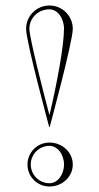

<svg xmlns="http://www.w3.org/2000/svg" viewBox="-20 -659 360 699"><path d="M80 -60C80 -15.8 115.8 20 160 20C206.9 20 245 -15.8 245 -60C245 -104.2 206.9 -140 160 -140C115.8 -140 80 -104.2 80 -60ZM245 -554C245 -601 207 -639 160 -639C113 -639 75 -601 75 -554C75 -507 159 -197 159 -197H161C161 -197 245 -507 245 -554ZM92 -60C92 -97.5 122.5 -128 160 -128C189.3 -128 213 -97.5 213 -60C213 -22.5 189.3 8 160 8C122.5 8 92 -22.5 92 -60ZM213 -554C213 -492 186.4 -349.4 160 -239.7C137.3 -325.3 87 -521.9 87 -554C87 -594.4 119.6 -625 160 -625C189.3 -625 213 -593.2 213 -554Z"/></svg>

Font: SortefaxS01
Style: Medium
Weight: 500
Designer: gluk
Foundry: gluk
Version: Version 0.261